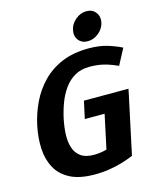

<svg xmlns="http://www.w3.org/2000/svg" viewBox="-129 -968 875 1067"><g transform="rotate(-15 308.5 -434.5)"><path d="M407 -576Q359 -576 323.2 -555.5Q287.3 -535 262.2 -500Q237 -465 220.8 -422Q204.7 -379 195 -334Q185.7 -289.7 183.8 -247.2Q182 -204.7 192.8 -170.7Q203.7 -136.7 230.7 -116.7Q257.7 -96.7 305.7 -96.7Q339 -96.7 371 -104.5Q403 -112.3 437 -122.3L508.3 -37Q508.3 -37 491.2 -30Q474 -23 443.2 -13.5Q412.3 -4 371.5 3Q330.7 10 282.7 10Q195.7 10 141.8 -18Q88 -46 61.7 -94.5Q35.3 -143 32.2 -205Q29 -267 43 -334Q57 -402 86.7 -463.5Q116.3 -525 163.2 -573Q210 -621 275.8 -648.5Q341.7 -676 428.7 -676Q491 -676 537.3 -661.7Q583.7 -647.3 617.3 -630L568.7 -538Q529.7 -556.3 492 -566.2Q454.3 -576 407 -576ZM375 -82.3 439.7 -385.3H582.7L508.3 -37ZM329.7 -402H586L564.3 -302H308ZM437 -715.3Q402.7 -715.3 384 -739Q365.3 -762.7 372.7 -797Q379.3 -830.7 408.2 -854.7Q437 -878.7 471.3 -878.7Q505 -878.7 523.8 -854.7Q542.7 -830.7 536 -797Q528.7 -762.7 499.7 -739Q470.7 -715.3 437 -715.3Z"/></g></svg>

Font: Epunda Sans Light
Style: Italic
Weight: 300
Italic angle: -12.0243°
Designer: Simon Atzbach
Foundry: typofactur
Version: Version 2.204